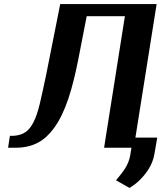

<svg xmlns="http://www.w3.org/2000/svg" viewBox="-20 -731 798 950"><path d="M20 0H56C144 0 201 -34 247 -97C306 -178 338 -293 366 -430L409 -651H598L495 0H642L755 -711H278L208 -359C196 -303 186 -255 177 -218C168 -181 158 -150 146 -127C124 -83 97 -63 48 -59H29ZM554 161 621 199C637 189 652 178 666 165C701 132 735 87 744 31L758 -50H638L625 34C616 91 584 124 554 161Z"/></svg>

Font: Aerodynamic
Style: Obl
Weight: 500
Designer: Google
Version: Version 2.000980; 2014